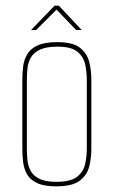

<svg xmlns="http://www.w3.org/2000/svg" viewBox="-20 -652 402 679"><path d="M179 7Q136 7 111.5 -4.5Q87 -16 76 -35Q65 -54 62 -77.5Q59 -101 59 -124V-372Q59 -395 62 -418Q65 -441 76.5 -460.5Q88 -480 113 -491.5Q138 -503 183 -503Q238 -503 263 -483Q288 -463 295.5 -433Q303 -403 303 -372V-124Q303 -93 295.5 -63Q288 -33 262 -13Q236 7 179 7ZM179 -9Q231 -9 253.5 -27.5Q276 -46 281.5 -73.5Q287 -101 287 -127V-369Q287 -396 281.5 -423Q276 -450 254.5 -468.5Q233 -487 183 -487Q143 -487 120.5 -476Q98 -465 88.5 -447.5Q79 -430 77 -409.5Q75 -389 75 -369V-127Q75 -107 77 -86.5Q79 -66 88 -48.5Q97 -31 118.5 -20Q140 -9 179 -9ZM90 -546 173 -632H188L269 -546H249L180 -618L108 -546Z"/></svg>

Font: Alumni Sans Pinstripe
Style: Regular
Weight: 400
Designer: Robert E. Leuschke
Foundry: Robert E. Leuschke
Version: Version 1.010; ttfautohint (v1.8.4.7-5d5b)